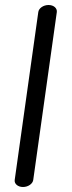

<svg xmlns="http://www.w3.org/2000/svg" viewBox="-20 -698 286 768"><path d="M207.3 -650C209 -665 195.1 -678 174.2 -678C153.3 -678 135.3 -665 133.2 -650C133 -649.8 38.8 22 38.8 22C36.7 36.8 51 50 71.9 50C92.8 50 110.8 37 112.9 22Z"/></svg>

Font: Hi.
Style: Regular
Weight: 400
Designer: Mew Too, Robert Jablonski
Foundry: Cannot Into Space Fonts
Version: Version 1.996